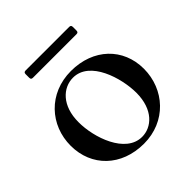

<svg xmlns="http://www.w3.org/2000/svg" viewBox="-164 -711 850 850"><g transform="rotate(-45 261.0 -286.0)"><path d="M262.1 13.8C400.9 13.8 496.1 -92.3 496.4 -221.2C496.4 -350.5 400.6 -442.8 260.7 -442.8C120.7 -442.8 25.6 -338.1 25.9 -208.8C26.3 -79.9 120.7 13.8 262.1 13.8ZM109 -551.8C109.4 -543.7 112.2 -540.8 120.4 -540.5H393.5C401.6 -540.8 404.5 -543.7 404.8 -551.8V-574.9C404.5 -583.1 401.6 -585.9 393.5 -586.3H120.4C112.2 -585.9 109.4 -583.1 109 -574.9ZM124.3 -258.2C123.9 -361.5 182.9 -415.5 246.4 -415.5C351.6 -415.5 397.4 -262.4 397.7 -169.7C397.4 -63.2 337 -13.5 277.7 -13.5C173.7 -13.5 123.9 -163 124.3 -258.2Z"/></g></svg>

Font: Margiela Serif Medium
Style: Regular
Weight: 500
Designer: Andreas Faust, Stefan Endress
Version: Version 1.002;FEAKit 1.0